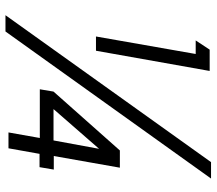

<svg xmlns="http://www.w3.org/2000/svg" viewBox="-64 -706 780 691"><g transform="rotate(90 325.5 -360.0)"><path d="M34.2 9.8 563 -730H622.1L92.8 9.8ZM234.9 -725.1 162.1 -315.9H110.8L173.8 -674.8H125L158.2 -725.1ZM309.1 -163.1 521 -401.9H583L541 -164.1H589.8L581.1 -112.8H533.2L513.2 -1H456.1L476.1 -113.8H300.8ZM372.1 -163.1H484.9L515.1 -327.1Z"/></g></svg>

Font: Stilu Light
Style: Italic
Weight: 300
Italic angle: -10°
Designer: Genilson Lima Santos
Foundry: Genilson Lima Santos
Version: Version 1.200;PS 001.200;hotconv 1.0.88;makeotf.lib2.5.64775